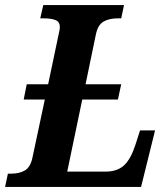

<svg xmlns="http://www.w3.org/2000/svg" viewBox="-41 -734 655 754"><path d="M568 -222 513 0H-21L-10 -52H2Q35 -52 56.5 -64.5Q78 -77 86 -113L135 -343H52L64 -403H148L188 -593Q190 -603 192 -612Q194 -621 194 -628Q194 -648 177.5 -655Q161 -662 129 -662H117L129 -714H446L435 -662H423Q388 -662 366 -649.5Q344 -637 336 -601L295 -403H435L422 -343H282L223 -60H372Q420 -60 446.5 -85Q473 -110 491 -166L509 -222Z"/></svg>

Font: Noto Serif Narrow
Style: Bold Italic
Weight: 700
Width: 4
Italic angle: -12°
Designer: Monotype Design Team
Foundry: Monotype Imaging Inc.
Version: Version 1.001